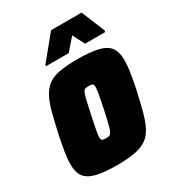

<svg xmlns="http://www.w3.org/2000/svg" viewBox="-172 -797 820 904"><g transform="rotate(-30 238.0 -345.0)"><path d="M201 8Q128 8 86.5 -2.5Q45 -13 27 -37.5Q9 -62 9 -104Q9 -132 15 -169.5Q21 -207 31 -255Q45 -318 57 -363.5Q69 -409 85 -439Q101 -469 125 -486.5Q149 -504 187.5 -511Q226 -518 282 -518Q355 -518 397.5 -507.5Q440 -497 457.5 -472Q475 -447 475 -404Q475 -376 469.5 -339.5Q464 -303 454 -255Q440 -192 428 -147Q416 -102 400 -71.5Q384 -41 359.5 -24Q335 -7 296.5 0.5Q258 8 201 8ZM216 -128Q226 -128 232.5 -129.5Q239 -131 243.5 -137.5Q248 -144 252.5 -157.5Q257 -171 262.5 -195Q268 -219 276 -255Q285 -299 289.5 -324Q294 -349 294 -362Q294 -372 291 -376Q288 -380 282.5 -381Q277 -382 268 -382Q255 -382 248 -379.5Q241 -377 236 -365Q231 -353 225 -327Q219 -301 209 -255Q200 -210 195 -185Q190 -160 190 -148Q190 -139 193 -134.5Q196 -130 201.5 -129Q207 -128 216 -128ZM140 -563 142 -571 246 -698H412L464 -571L462 -563H353L320 -627L264 -563Z"/></g></svg>

Font: Saira SemiCondensed Black
Style: Italic
Weight: 900
Width: 4
Italic angle: -12°
Designer: Hector Gatti with collaboration of the Omnibus-Type team
Foundry: Omnibus-Type
Version: Version 1.101